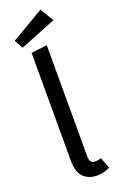

<svg xmlns="http://www.w3.org/2000/svg" viewBox="-180 -990 647 1047"><g transform="rotate(-20 143.0 -466.0)"><path d="M265 -6Q248 2 229 7Q210 12 190 12Q142 12 112 -17Q82 -46 82 -114V-739L174 -750V-106Q174 -83 182 -73.5Q190 -64 207 -64Q226 -64 241 -70ZM18 -832 208 -944 255 -866 46 -782Z"/></g></svg>

Font: Feura Sans
Style: Regular
Weight: 400
Designer: Carrois Corporate & Edenspiekermann
Foundry: Carrois Corporate GbR & Edenspiekermann AG
Version: Version 1.001